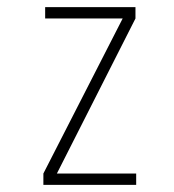

<svg xmlns="http://www.w3.org/2000/svg" viewBox="-20 -520 490 540"><path d="M140 -32H363V0H102V-32L325 -468H107V-500H361V-468Z"/></svg>

Font: League Mono Condensed Thin
Style: Regular
Weight: 100
Width: 1
Designer: Tyler Finck
Foundry: The League of Moveable Type / Tyler Finck
Version: Version 2.210